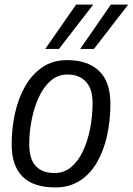

<svg xmlns="http://www.w3.org/2000/svg" viewBox="-20 -810 581 840"><path d="M222 10Q31 10 31 -179Q31 -248 45.5 -314Q60 -380 90 -432.5Q120 -485 165.5 -516Q211 -547 274 -547Q364 -547 413.5 -499.5Q463 -452 463 -356Q463 -283 448.5 -217Q434 -151 404.5 -100Q375 -49 329.5 -19.5Q284 10 222 10ZM219 -53Q261 -53 292 -79.5Q323 -106 343.5 -150Q364 -194 374.5 -248.5Q385 -303 385 -360Q385 -422 355.5 -453Q326 -484 275 -484Q233 -484 201.5 -456.5Q170 -429 149.5 -384Q129 -339 118.5 -285.5Q108 -232 108 -180Q108 -114 136.5 -83.5Q165 -53 219 -53ZM331 -596 465 -790H541L391 -596ZM178 -596 313 -790H388L238 -596Z"/></svg>

Font: Georama
Style: Italic
Weight: 400
Italic angle: -9°
Designer: Jean-Baptiste Levee
Foundry: Production Type
Version: Version 1.000